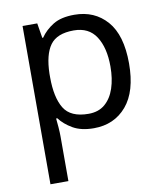

<svg xmlns="http://www.w3.org/2000/svg" viewBox="-87 -668 788 927"><g transform="rotate(-10 307.5 -204.0)"><path d="M340 -597Q439 -597 499.5 -528Q560 -459 560 -320Q560 -183 499.5 -112Q439 -41 339 -41Q277 -41 236.5 -64.5Q196 -88 173 -119H167Q169 -102 171 -76Q173 -50 173 -31V189H85V-587H157L169 -514H173Q197 -549 236 -573Q275 -597 340 -597ZM324 -523Q242 -523 208.5 -477Q175 -431 173 -337V-320Q173 -221 205.5 -167.5Q238 -114 326 -114Q375 -114 406.5 -141Q438 -168 453.5 -214.5Q469 -261 469 -321Q469 -413 433.5 -468Q398 -523 324 -523Z"/></g></svg>

Font: Noto Sans Tamil UI
Style: Regular
Weight: 400
Designer: Jelle Bosma - Monotype Design Team
Foundry: Monotype Imaging Inc.
Version: Version 2.004; ttfautohint (v1.8.4.7-5d5b)